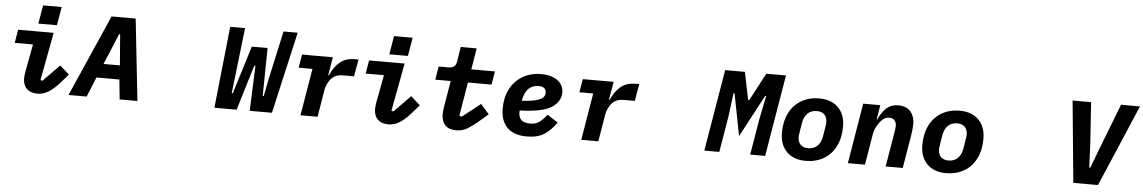

<svg xmlns="http://www.w3.org/2000/svg" viewBox="-36 -1182 9733 1635"><g transform="rotate(5 4830.5 -364.5)"><path d="M174 -108Q174 -137 181 -171L184 -188L224 -402H68L87 -516H391L314 -106L331 -101L471 -244L551 -173L490 -103Q438 -44 393 -16Q348 12 298 12Q238 12 206 -20Q174 -52 174 -108ZM440 -741 413 -583H254L281 -741Z M1000 0 983 -169H787L718 0H563L870 -698H1076L1152 0ZM956 -553H947L837 -289H977Z M1810 0 1884 -698H2011L1963 -280L1946 -136H1955L2082 -546H2217L2211 -136H2220L2247 -274L2340 -698H2461L2302 0H2112L2127 -386H2117L2000 0Z M2546 0 2613 -402H2495L2514 -516H2778L2751 -360H2757Q2791 -437 2840.5 -476.5Q2890 -516 2963 -516H2997L2971 -370H2880Q2841 -370 2816 -359Q2791 -348 2772 -325Q2760 -310 2747.5 -285Q2735 -260 2731 -236L2692 0Z M3174 -108Q3174 -137 3181 -171L3184 -188L3224 -402H3068L3087 -516H3391L3314 -106L3331 -101L3471 -244L3551 -173L3490 -103Q3438 -44 3393 -16Q3348 12 3298 12Q3238 12 3206 -20Q3174 -52 3174 -108ZM3440 -741 3413 -583H3254L3281 -741Z M3751 -116Q3751 -140 3758 -182L3795 -402H3663L3682 -516H3765Q3798 -516 3814 -529.5Q3830 -543 3835 -576L3855 -698H3991L3961 -516H4163L4144 -402H3942L3894 -114L3914 -107L4070 -230L4142 -148L4082 -96Q4012 -36 3970 -12Q3928 12 3878 12Q3814 12 3782.5 -22Q3751 -56 3751 -116Z M4256 -208Q4256 -303 4294 -375.5Q4332 -448 4400.5 -488Q4469 -528 4560 -528Q4642 -528 4696 -491Q4750 -454 4750 -386Q4750 -311 4676 -260.5Q4602 -210 4402 -203Q4401 -195 4401 -186Q4401 -144 4425 -122Q4449 -100 4500 -100Q4543 -100 4572.5 -118.5Q4602 -137 4642 -188L4733 -129Q4686 -61 4629 -24.5Q4572 12 4481 12Q4369 12 4312.5 -45.5Q4256 -103 4256 -208ZM4415 -301 4412 -287Q4498 -292 4541 -305.5Q4584 -319 4596.5 -335.5Q4609 -352 4609 -373Q4609 -398 4593 -411.5Q4577 -425 4545 -425Q4496 -425 4462.5 -395Q4429 -365 4415 -301Z M4946 0 5013 -402H4895L4914 -516H5178L5151 -360H5157Q5191 -437 5240.5 -476.5Q5290 -516 5363 -516H5397L5371 -370H5280Q5241 -370 5216 -359Q5191 -348 5172 -325Q5160 -310 5147.5 -285Q5135 -260 5131 -236L5092 0Z M6442 -311 6482 -508H6473L6282 -149L6212 -508H6203L6178 -311L6126 0H5998L6115 -698H6284L6332 -461H6341L6467 -698H6635L6518 0H6390Z M6643 -210Q6643 -307 6679.5 -379Q6716 -451 6782.5 -489.5Q6849 -528 6935 -528Q7039 -528 7098 -468.5Q7157 -409 7157 -306Q7157 -209 7120.5 -137Q7084 -65 7017.5 -26.5Q6951 12 6865 12Q6761 12 6702 -47.5Q6643 -107 6643 -210ZM6994 -209 7007 -287V-290Q7012 -318 7012 -328Q7012 -373 6988.5 -396Q6965 -419 6924 -419Q6876 -419 6845.5 -390Q6815 -361 6806 -307L6793 -229V-226Q6788 -199 6788 -188Q6788 -143 6811.5 -120Q6835 -97 6876 -97Q6924 -97 6954.5 -126Q6985 -155 6994 -209Z M7225 0 7311 -516H7457L7437 -393H7442Q7473 -460 7512 -494Q7551 -528 7610 -528Q7681 -528 7716 -486Q7751 -444 7751 -379Q7751 -341 7740 -275L7694 0H7548L7597 -293L7598 -301Q7604 -331 7604 -355Q7604 -379 7589.5 -397.5Q7575 -416 7544 -416Q7519 -416 7500 -404.5Q7481 -393 7463 -369Q7424 -317 7416 -269L7371 0Z M7843 -210Q7843 -307 7879.5 -379Q7916 -451 7982.5 -489.5Q8049 -528 8135 -528Q8239 -528 8298 -468.5Q8357 -409 8357 -306Q8357 -209 8320.5 -137Q8284 -65 8217.5 -26.5Q8151 12 8065 12Q7961 12 7902 -47.5Q7843 -107 7843 -210ZM8194 -209 8207 -287V-290Q8212 -318 8212 -328Q8212 -373 8188.5 -396Q8165 -419 8124 -419Q8076 -419 8045.5 -390Q8015 -361 8006 -307L7993 -229V-226Q7988 -199 7988 -188Q7988 -143 8011.5 -120Q8035 -97 8076 -97Q8124 -97 8154.5 -126Q8185 -155 8194 -209Z M9152 0 9085 -698H9243L9267 -347L9276 -142H9285L9363 -347L9499 -698H9661L9363 0Z"/></g></svg>

Font: iA Writer Mono V
Style: Regular
Weight: 400
Italic angle: -9.5°
Designer: Mike Abbink, Paul van der Laan, Pieter van Rosmalen
Foundry: Bold Monday
Version: Version 2.000